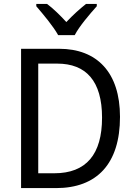

<svg xmlns="http://www.w3.org/2000/svg" viewBox="-20 -964 692 984"><path d="M278 -784H363C386 -829 441 -893 476 -932V-944H421C386 -916 355 -888 320 -851C288 -886 252 -921 221 -944H166V-932C202 -890 254 -828 278 -784ZM595 -365C595 -593 477 -714 283 -714H88V0H267C476 0 595 -124 595 -365ZM503 -361C503 -173 422 -76 258 -76H176V-638H273C421 -638 503 -549 503 -361Z"/></svg>

Font: Noto Sans Myanmar UI SemiCondensed
Style: Regular
Weight: 400
Width: 4
Designer: Monotype Design Team
Foundry: Monotype Imaging Inc.
Version: Version 2.103